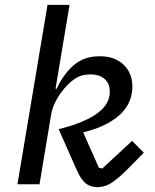

<svg xmlns="http://www.w3.org/2000/svg" viewBox="-20 -760 640 792"><path d="M176 -740H267L209 -394H214Q241 -453 283.5 -490.5Q326 -528 391 -528Q453 -528 489.5 -493.5Q526 -459 526 -402Q526 -376 517 -349.5Q508 -323 485.5 -298Q463 -273 423.5 -251Q384 -229 323 -214L388 -68L402 -65L525 -179L573 -130L506 -62Q468 -24 440.5 -6Q413 12 382 12Q352 12 332.5 -4.5Q313 -21 297 -58L222 -227Q281 -242 321.5 -259.5Q362 -277 386.5 -296.5Q411 -316 422 -337Q433 -358 433 -381Q433 -415 412 -434Q391 -453 352 -453Q317 -453 292.5 -437.5Q268 -422 246 -396Q225 -371 210 -343Q195 -315 190 -282L143 0H52Z"/></svg>

Font: IBM Plex Mono Text
Style: Italic
Weight: 450
Italic angle: -9°
Monospace: yes
Designer: Mike Abbink, Paul van der Laan, Pieter van Rosmalen
Foundry: Bold Monday
Version: Version 2.1